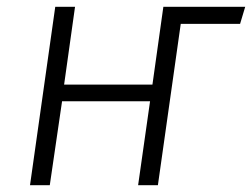

<svg xmlns="http://www.w3.org/2000/svg" viewBox="-20 -543 739 563"><path d="M684 -473H510L443 0H385L420 -246H162L126 0H68L142 -523H200L168 -295H427L459 -523H699Z"/></svg>

Font: Fira Sans Light
Style: Italic
Weight: 300
Italic angle: -8°
Designer: bBox Type GmbH & Carrois Corporate GbR & Edenspiekermann AG
Foundry: bBox Type GmbH & Carrois Corporate GbR & Edenspiekermann AG
Version: Version 4.301